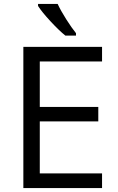

<svg xmlns="http://www.w3.org/2000/svg" viewBox="-20 -951 596 971"><path d="M496.1 0H98.1V-713.9H496.1V-640.1H181.2V-410.2H477.1V-336.9H181.2V-74.2H496.1ZM364.3 -771H310.5Q278.8 -796.4 235.4 -843.3Q191.9 -890.1 172.4 -920.9V-931.2H271.5Q287.1 -897.5 314.9 -853.5Q342.8 -809.6 364.3 -783.2Z"/></svg>

Font: OpenSans-Regular
Style: Regular
Weight: 400
Foundry: Ascender Corporation
Version: Version 1.10